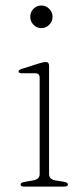

<svg xmlns="http://www.w3.org/2000/svg" viewBox="-20 -694 310 714"><path d="M133.5 -589.5Q116.5 -589.5 104.5 -602Q92.5 -614.5 92.5 -631.5Q92.5 -649 104.5 -661.2Q116.5 -673.5 133.5 -673.5Q151 -673.5 163.2 -661Q175.5 -648.5 175.5 -631.5Q175.5 -614.5 163.2 -602Q151 -589.5 133.5 -589.5ZM162.5 -449.5V-46.5Q162.5 -27 187 -23L217 -18Q232.5 -15.5 232.5 -8Q232.5 0 219 0H69Q56.5 0 56.5 -8Q56.5 -15 71 -17.5L103 -23Q127.5 -27.5 127.5 -46V-405Q127.5 -421.5 111.5 -421.5H62.5Q49 -421.5 49 -428Q49 -434 61.5 -438L124.5 -458Q141.5 -463.5 150 -463.5Q162.5 -463.5 162.5 -449.5Z"/></svg>

Font: Fraunces 9pt Thin
Style: Regular
Weight: 100
Version: Version 1.000;[b76b70a41]